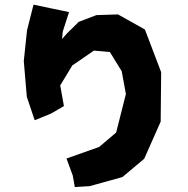

<svg xmlns="http://www.w3.org/2000/svg" viewBox="-20 -755 790 808"><path d="M121.1 -735.4 93.8 -627.9 80.1 -498 92.8 -347.7 126 -249 195.3 -277.3 249 -308.6 233.4 -395.5 284.2 -479.5 375 -542 442.4 -536.1 492.2 -455.1 509.8 -359.4 468.8 -197.3 397.5 -136.7 259.8 -87.9 286.1 -16.6 294.9 32.2 357.4 28.3 495.1 -9.8 586.9 -86.9 656.2 -243.2 658.2 -451.2 589.8 -630.9 476.6 -694.3 385.7 -691.4 311.5 -663.1 261.7 -614.3 241.2 -590.8 244.1 -622.1 270.5 -704.1 205.1 -717.8Z"/></svg>

Font: MaokenAssortedSans-Lite
Style: Lite
Weight: 400
Version: Version 1.400